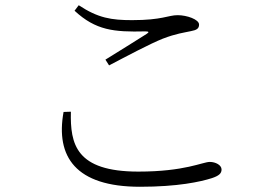

<svg xmlns="http://www.w3.org/2000/svg" viewBox="-20 -717 1040 734"><path d="M265 -676C346 -601 415 -594 535 -597C550 -597 551 -594 540 -587C501 -562 436 -522 383 -489L397 -467C462 -501 554 -550 602 -569C654 -589 683 -592 710 -598C732 -602 741 -608 741 -623C741 -643 694 -659 659 -659C623 -659 600 -640 485 -640C406 -640 355 -648 281 -697ZM251 -290C248 -166 270 -61 509 -61C687 -61 755 -98 782 -98C804 -98 827 -86 827 -69C827 -54 817 -45 790 -36C746 -22 660 -3 515 -3C269 -3 192 -118 223 -289Z"/></svg>

Font: Noto Serif CJK KR Light
Style: Regular
Weight: 300
Designer: Ryoko NISHIZUKA 西塚涼子 (kana & ideographs); Frank Grießhammer (Latin, Greek & Cyrillic); Wenlong ZHANG 张文龙 (bopomofo); San
Foundry: Adobe
Version: Version 2.001;hotconv 1.1.0;makeotfexe 2.6.0